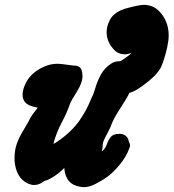

<svg xmlns="http://www.w3.org/2000/svg" viewBox="-20 -768 716 792"><path d="M402.3 -145.5Q414.1 -154.3 420.9 -173.3Q427.7 -192.4 438 -204.1Q448.2 -215.8 471.7 -215.8H476.6Q491.2 -214.8 500 -206.5Q508.8 -198.2 509.8 -190.4L511.7 -182.6Q519.5 -169.9 514.6 -159.2Q501 -121.1 473.6 -88.4Q446.3 -55.7 425.8 -41L406.2 -27.3Q404.3 -26.4 377.4 -11.2Q350.6 3.9 327.1 3.9Q318.4 3.9 313.5 2.9Q250 -5.9 245.1 -75.2Q226.6 -55.7 202.1 -40Q177.7 -24.4 163.1 -21.5Q162.1 -21.5 155.8 -16.6Q149.4 -11.7 140.1 -8.3Q130.9 -4.9 120.1 -4.9Q109.4 -4.9 95.7 -10.7Q45.9 -33.2 40 -105.5V-117.2Q40 -148.4 49.3 -174.8Q58.6 -201.2 78.1 -233.4Q97.7 -265.6 103.5 -278.3Q110.4 -292 135.7 -324.2Q114.3 -327.1 98.6 -335Q73.2 -347.7 73.2 -377Q73.2 -392.6 80.1 -411.1Q101.6 -468.8 167 -495.1Q190.4 -504.9 216.8 -504.9Q231.4 -504.9 256.3 -501Q281.2 -497.1 293 -497.1Q311.5 -494.1 316.4 -479.5Q320.3 -467.8 320.3 -454.1Q320.3 -426.8 296.4 -388.7Q272.5 -350.6 269.5 -341.8Q258.8 -308.6 235.4 -264.2Q211.9 -219.7 200.2 -174.8Q203.1 -174.8 215.8 -183.6Q245.1 -203.1 269.5 -226.6Q293.9 -250 309.6 -273.4Q325.2 -296.9 334.5 -314Q343.8 -331.1 351.1 -349.1Q358.4 -367.2 359.4 -368.2Q365.2 -377 373.5 -405.8Q381.8 -434.6 396.5 -460.9Q411.1 -487.3 437.5 -504.9Q453.1 -515.6 472.7 -515.6H476.6Q485.4 -520.5 502.9 -533.2Q520.5 -545.9 521.5 -548.8L517.6 -547.9Q513.7 -546.9 507.3 -545.4Q501 -543.9 495.1 -543.9Q464.8 -543.9 446.3 -567.4Q419.9 -597.7 419.9 -635.7Q419.9 -657.2 430.7 -680.7Q448.2 -720.7 507.8 -735.4Q555.7 -748 573.2 -748Q609.4 -748 634.8 -723.6Q675.8 -682.6 675.8 -622.1Q675.8 -581.1 652.3 -510.7Q648.4 -500 644 -490.7Q639.6 -481.4 632.8 -473.1Q626 -464.8 621.6 -459.5Q617.2 -454.1 607.4 -445.8Q597.7 -437.5 594.7 -434.6Q591.8 -431.6 579.6 -422.9Q567.4 -414.1 565.4 -412.1Q536.1 -390.6 513.7 -384.8Q504.9 -365.2 478 -324.2Q451.2 -283.2 441.4 -258.8Q434.6 -239.3 424.3 -220.7Q414.1 -202.1 408.7 -189.9Q403.3 -177.7 403.3 -163.1Q403.3 -155.3 400.4 -146.5Q399.4 -144.5 399.9 -144.5Q400.4 -144.5 402.3 -145.5Z"/></svg>

Font: Essays1743
Style: BoldItalic
Weight: 700
Italic angle: -10°
Designer: Based on the typeface in a 1743 English translation of the essays of Montaigne.  PostScript/TrueType font designed by Jo
Version: Version 002.100